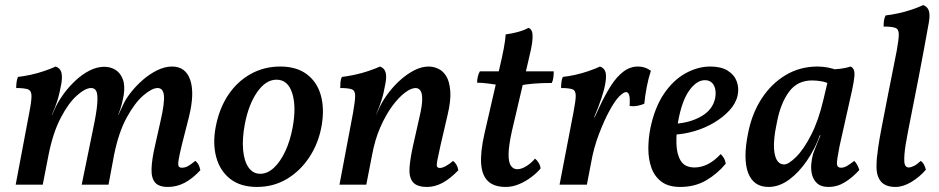

<svg xmlns="http://www.w3.org/2000/svg" viewBox="-20 -730 3711 759"><path d="M644 9Q608 9 593 -8.5Q578 -26 579 -62.5Q580 -99 593 -155L615 -253Q631 -323 628 -352.5Q625 -382 603 -382Q581 -382 547 -353Q513 -324 481 -265.5Q449 -207 431 -118L409 0H303L348 -220Q362 -286 364.5 -321Q367 -356 361 -369Q355 -382 340 -382Q317 -382 283.5 -352Q250 -322 219.5 -263Q189 -204 172 -118L149 0H42L96 -286Q105 -332 104.5 -352Q104 -372 90 -377Q76 -382 44 -382Q44 -393 45.5 -405Q47 -417 51 -426Q71 -428 99.5 -434Q128 -440 155.5 -449.5Q183 -459 200 -467Q217 -461 222 -445.5Q227 -430 223 -402Q216 -362 207 -333Q198 -304 185 -276H186L202 -311Q214 -335 234 -362Q254 -389 280 -413Q306 -437 335 -451.5Q364 -466 392 -466Q416 -466 435.5 -454.5Q455 -443 465 -418Q475 -393 469 -354Q466 -337 461 -317Q456 -297 447 -276H448L464 -310Q475 -336 496 -363Q517 -390 544.5 -414Q572 -438 602 -452.5Q632 -467 660 -467Q714 -467 732 -414Q750 -361 727 -268L699 -158Q689 -117 686 -97.5Q683 -78 686.5 -72.5Q690 -67 699 -67Q712 -67 723.5 -73.5Q735 -80 752 -94Q761 -87 765.5 -77.5Q770 -68 772 -57Q740 -23 709 -7Q678 9 644 9Z M996 9Q931 9 890.5 -22.5Q850 -54 835 -108Q820 -162 833 -230Q847 -302 882.5 -355Q918 -408 971 -437.5Q1024 -467 1088 -467Q1151 -467 1191.5 -437.5Q1232 -408 1247.5 -356Q1263 -304 1252 -236Q1240 -165 1203.5 -109.5Q1167 -54 1114 -22.5Q1061 9 996 9ZM1009 -43Q1037 -43 1062.5 -66.5Q1088 -90 1107.5 -131.5Q1127 -173 1137 -227Q1152 -309 1135 -362Q1118 -415 1073 -415Q1031 -415 997 -366.5Q963 -318 948 -240Q937 -182 941 -137.5Q945 -93 962.5 -68Q980 -43 1009 -43Z M1322 0 1376 -286Q1384 -332 1384 -352Q1384 -372 1370.5 -377Q1357 -382 1325 -382Q1325 -394 1326 -406Q1327 -418 1332 -426Q1351 -428 1380 -434Q1409 -440 1437 -449.5Q1465 -459 1482 -467Q1499 -461 1504 -445Q1509 -429 1504 -402Q1497 -361 1488 -333Q1479 -305 1467 -278L1451 -118L1428 0ZM1675 -467Q1693 -467 1712 -458.5Q1731 -450 1744 -429Q1757 -408 1760 -370Q1763 -332 1749 -274L1722 -158Q1712 -114 1708.5 -95Q1705 -76 1708 -71Q1711 -66 1719 -66Q1729 -66 1744 -74.5Q1759 -83 1771 -94Q1780 -87 1785 -77.5Q1790 -68 1792 -57Q1759 -23 1729 -7Q1699 9 1669 9Q1627 9 1611.5 -11Q1596 -31 1599 -68.5Q1602 -106 1613 -155L1638 -266Q1649 -312 1649 -337.5Q1649 -363 1641.5 -372.5Q1634 -382 1623 -382Q1605 -382 1580.5 -363.5Q1556 -345 1530.5 -310.5Q1505 -276 1483.5 -227Q1462 -178 1451 -118L1444 -228L1483 -311Q1496 -337 1517 -364.5Q1538 -392 1564 -415Q1590 -438 1618.5 -452.5Q1647 -467 1675 -467Z M1979 9Q1933 9 1909 -14Q1885 -37 1882 -83.5Q1879 -130 1895 -201L1954 -458Q1965 -504 1971.5 -538.5Q1978 -573 1979 -594Q2003 -597 2028.5 -604Q2054 -611 2069 -620Q2080 -616 2083.5 -603.5Q2087 -591 2084 -565Q2081 -539 2069 -491L2003 -209Q1991 -154 1990.5 -121.5Q1990 -89 1999.5 -75Q2009 -61 2025 -61Q2041 -61 2060.5 -73Q2080 -85 2095 -103Q2103 -97 2109.5 -86Q2116 -75 2117 -64Q2103 -47 2080.5 -30Q2058 -13 2032 -2Q2006 9 1979 9ZM1952 -394Q1931 -397 1908.5 -400Q1886 -403 1866 -403Q1866 -415 1869 -427.5Q1872 -440 1877 -448H1959ZM2040 -393 2046 -448H2169Q2169 -436 2167.5 -423.5Q2166 -411 2161 -402Q2120 -402 2090.5 -399.5Q2061 -397 2040 -393Z M2352 -467Q2369 -461 2373.5 -445Q2378 -429 2373 -401Q2369 -376 2357.5 -341.5Q2346 -307 2329 -267H2331L2350 -308Q2372 -355 2395 -391Q2418 -427 2444.5 -447Q2471 -467 2502 -467Q2531 -467 2553 -450Q2543 -420 2536.5 -385.5Q2530 -351 2527 -320Q2516 -315 2501 -312Q2486 -309 2469 -311Q2471 -343 2467 -354.5Q2463 -366 2455 -366Q2445 -366 2427.5 -348.5Q2410 -331 2387 -288Q2370 -257 2348.5 -202Q2327 -147 2316 -83L2300 0H2192L2247 -286Q2256 -332 2256 -352Q2256 -372 2243 -377Q2230 -382 2198 -382Q2198 -394 2199.5 -406Q2201 -418 2205 -426Q2225 -428 2253 -434Q2281 -440 2308 -449.5Q2335 -459 2352 -467Z M2669 9Q2622 9 2594.5 -12Q2567 -33 2555 -67Q2543 -101 2543 -142Q2543 -183 2551 -223Q2568 -305 2604.5 -359Q2641 -413 2689.5 -440Q2738 -467 2788 -467Q2831 -467 2857 -450.5Q2883 -434 2892.5 -408Q2902 -382 2896 -353Q2889 -321 2863.5 -293.5Q2838 -266 2802.5 -245Q2767 -224 2726.5 -212Q2686 -200 2648 -198L2651 -241Q2709 -245 2753 -270.5Q2797 -296 2807 -341Q2813 -372 2802 -392.5Q2791 -413 2766 -413Q2734 -413 2704.5 -372Q2675 -331 2660 -246Q2653 -204 2654 -162.5Q2655 -121 2671 -94.5Q2687 -68 2726 -68Q2752 -68 2778 -81Q2804 -94 2829 -121Q2837 -113 2842 -104.5Q2847 -96 2849 -83Q2816 -43 2771.5 -17Q2727 9 2669 9Z M3342 -467Q3350 -464 3354.5 -455.5Q3359 -447 3357.5 -428Q3356 -409 3348 -372L3299 -153Q3288 -98 3288.5 -82.5Q3289 -67 3305 -67Q3316 -67 3327.5 -73.5Q3339 -80 3357 -94Q3364 -87 3369 -77.5Q3374 -68 3377 -58Q3351 -29 3320.5 -10Q3290 9 3255 9Q3226 9 3211 -4.5Q3196 -18 3190.5 -38Q3185 -58 3187 -80.5Q3189 -103 3194 -121Q3198 -132 3204 -147.5Q3210 -163 3216.5 -178.5Q3223 -194 3227 -203L3263 -353L3253 -456Q3277 -455 3301 -458Q3325 -461 3342 -467ZM3286 -453 3261 -397Q3247 -405 3228 -408.5Q3209 -412 3190 -412Q3132 -412 3099 -367Q3066 -322 3052 -250Q3034 -168 3042 -124Q3050 -80 3080 -80Q3097 -80 3127 -109.5Q3157 -139 3186.5 -196.5Q3216 -254 3235 -336L3254 -416L3298 -409L3245 -195H3221Q3202 -142 3170 -95Q3138 -48 3099 -19.5Q3060 9 3018 9Q2988 9 2968 -5Q2948 -19 2937.5 -46.5Q2927 -74 2927 -114.5Q2927 -155 2938 -207Q2953 -282 2991 -340.5Q3029 -399 3085.5 -433Q3142 -467 3212 -467Q3232 -467 3253 -463Q3274 -459 3286 -453Z M3520 9Q3480 9 3462 -13Q3444 -35 3445 -75Q3445 -90 3446.5 -106Q3448 -122 3452 -150Q3456 -178 3465 -225Q3474 -272 3488.5 -346Q3503 -420 3525 -530Q3533 -574 3533 -594.5Q3533 -615 3519 -620Q3505 -625 3473 -625Q3473 -637 3474.5 -648.5Q3476 -660 3481 -669Q3500 -671 3529 -677Q3558 -683 3585.5 -692.5Q3613 -702 3630 -710Q3647 -703 3652 -687Q3657 -671 3652 -642Q3632 -530 3611.5 -424Q3591 -318 3571 -218Q3558 -153 3555.5 -120.5Q3553 -88 3557.5 -78Q3562 -68 3572 -68Q3581 -68 3593 -74Q3605 -80 3620 -94Q3629 -87 3633.5 -77.5Q3638 -68 3640 -59Q3615 -30 3582.5 -10.5Q3550 9 3520 9Z"/></svg>

Font: Vollkorn Medium
Style: Italic
Weight: 500
Italic angle: -11°
Designer: Friedrich Althausen
Foundry: Friedrich Althausen
Version: Version 5.000